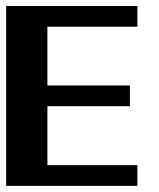

<svg xmlns="http://www.w3.org/2000/svg" viewBox="-20 -605 516 625"><path d="M134.3 -326.7H402.8V-259.3H134.3V-67.4H427.2V0H0V-585.4H427.2V-518.1H134.3Z"/></svg>

Font: Aqlam Corner
Style: Regular
Weight: 400
Designer: Developer/ Husham Jawad
Version: Version 1.00;December 29, 2020;FontCreator 13.0.0.2683 32-bi